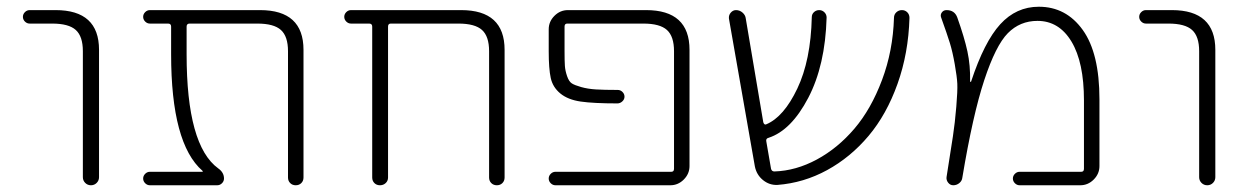

<svg xmlns="http://www.w3.org/2000/svg" viewBox="-20 -550 3701 570"><path d="M68 -480Q60 -480 54 -486Q48 -492 48 -500Q48 -508 54 -514Q60 -520 68 -520H145Q274 -520 274 -402V-24Q274 -14 267 -7Q260 0 250 0Q240 0 233 -7Q226 -14 226 -24V-398Q226 -442 205 -461Q184 -480 135 -480Z M581 -40Q582 -40 582 -41Q582 -42 581 -43Q488 -124 488 -389V-471Q488 -480 479 -480H425Q417 -480 411 -486Q405 -492 405 -500Q405 -508 411 -514Q417 -520 425 -520H752Q881 -520 881 -402V-23Q881 -13 874.5 -6.5Q868 0 858 0Q848 0 841.5 -6.5Q835 -13 835 -23V-398Q835 -442 814 -461Q793 -480 744 -480H543Q534 -480 534 -471V-389Q534 -118 628 -50Q645 -38 645 -20Q645 -12 639 -6Q633 0 625 0H425Q417 0 411 -6Q405 -12 405 -20Q405 -28 411 -34Q417 -40 425 -40Z M1022 -480Q1014 -480 1008 -486Q1002 -492 1002 -500Q1002 -508 1008 -514Q1014 -520 1022 -520H1349Q1478 -520 1478 -402V-23Q1478 -13 1471.5 -6.5Q1465 0 1455 0Q1445 0 1438.5 -6.5Q1432 -13 1432 -23V-398Q1432 -442 1411 -461Q1390 -480 1341 -480H1140Q1132 -480 1132 -471V-23Q1132 -13 1125 -6.5Q1118 0 1108 0Q1098 0 1091.5 -6.5Q1085 -13 1085 -23V-471Q1085 -480 1076 -480Z M1973 -40Q1981 -40 1981 -49V-398Q1981 -442 1960 -461Q1939 -480 1890 -480H1664Q1656 -480 1656 -471V-398Q1656 -369 1657 -354.5Q1658 -340 1663.5 -324Q1669 -308 1677.5 -302.5Q1686 -297 1705.5 -291.5Q1725 -286 1749 -284.5Q1773 -283 1814 -283Q1822 -283 1828 -277Q1834 -271 1834 -263Q1834 -255 1827.5 -249Q1821 -243 1813 -243Q1742 -243 1704 -248.5Q1666 -254 1643.5 -272.5Q1621 -291 1615 -318.5Q1609 -346 1609 -398V-463Q1609 -486 1626 -503Q1643 -520 1666 -520H1898Q2027 -520 2027 -402V-57Q2027 -34 2010 -17Q1993 0 1970 0H1629Q1621 0 1615 -6Q1609 -12 1609 -20Q1609 -28 1615 -34Q1621 -40 1629 -40Z M2221 -56 2144 -495Q2143 -505 2149.5 -512.5Q2156 -520 2165 -520Q2176 -520 2184.5 -512.5Q2193 -505 2194 -495L2246 -187Q2249 -178 2255 -181Q2307 -203 2347 -287Q2387 -371 2390 -499Q2390 -508 2396.5 -514Q2403 -520 2412 -520Q2421 -520 2427.5 -513.5Q2434 -507 2434 -498Q2430 -356 2379.5 -259.5Q2329 -163 2262 -141Q2253 -139 2255 -130L2269 -49Q2271 -41 2279 -41Q2343 -43 2405 -76.5Q2467 -110 2516.5 -168Q2566 -226 2598.5 -312.5Q2631 -399 2634 -497Q2634 -507 2641 -513.5Q2648 -520 2657.5 -520Q2667 -520 2673.5 -513.5Q2680 -507 2680 -497Q2677 -392 2644.5 -301Q2612 -210 2558.5 -146.5Q2505 -83 2435.5 -45Q2366 -7 2288 -1Q2264 0 2245 -15.5Q2226 -31 2221 -56Z M2790 -24Q2803 -106 2809 -145.5Q2815 -185 2819 -233Q2823 -281 2822 -301.5Q2821 -322 2814.5 -359Q2808 -396 2800 -422Q2792 -448 2774 -498Q2771 -506 2776 -513Q2781 -520 2790 -520Q2814 -520 2822 -498Q2843 -439 2852 -397.5Q2861 -356 2860 -308Q2860 -307 2861 -307Q2863 -307 2863 -308Q2902 -426 2949.5 -478Q2997 -530 3064 -530Q3145 -530 3194.5 -461Q3244 -392 3244 -255V-57Q3244 -34 3227 -17Q3210 0 3187 0H3007Q2999 0 2993 -6Q2987 -12 2987 -20Q2987 -28 2993 -34Q2999 -40 3007 -40H3190Q3198 -40 3198 -49V-252Q3198 -365 3161 -426.5Q3124 -488 3060 -488Q3008 -488 2972 -451.5Q2936 -415 2902 -312Q2868 -209 2837 -23Q2836 -13 2828 -6.5Q2820 0 2810 0Q2801 0 2795 -7.5Q2789 -15 2790 -24Z M3382 -480Q3374 -480 3368 -486Q3362 -492 3362 -500Q3362 -508 3368 -514Q3374 -520 3382 -520H3459Q3588 -520 3588 -402V-24Q3588 -14 3581 -7Q3574 0 3564 0Q3554 0 3547 -7Q3540 -14 3540 -24V-398Q3540 -442 3519 -461Q3498 -480 3449 -480Z"/></svg>

Font: Rounded Mplus 1c Light
Style: Regular
Weight: 300
Version: Version 1.059.20150529